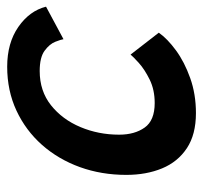

<svg xmlns="http://www.w3.org/2000/svg" viewBox="-36 -552 592 561"><g transform="rotate(-90 260.5 -272.0)"><path d="M445 -104.5Q427.5 -79.5 393.5 -54.5Q359.5 -29.5 312.5 -12.8Q265.5 4 210 4Q147.5 4 107.5 -22.5Q67.5 -49 48.5 -95Q29.5 -141 29.5 -199.5Q29.5 -272 52.2 -335Q75 -398 117.2 -445.8Q159.5 -493.5 217.5 -520.5Q275.5 -547.5 345.5 -547.5Q415 -547.5 462 -514.8Q509 -482 521 -434L426 -383Q425 -390 418.5 -406.8Q412 -423.5 392.5 -438Q373 -452.5 333 -452.5Q274.5 -452.5 233 -419.5Q191.5 -386.5 169.2 -333.5Q147 -280.5 147 -220.5Q147 -175 167.8 -145.8Q188.5 -116.5 239.5 -116.5Q278 -116.5 308 -131.2Q338 -146 357 -163.2Q376 -180.5 381 -187Z"/></g></svg>

Font: Grandstander Medium
Style: Italic
Weight: 500
Italic angle: -15°
Designer: Tyler Finck
Foundry: Etcetera Type Co
Version: Version 1.200; ttfautohint (v1.8.3)